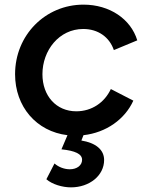

<svg xmlns="http://www.w3.org/2000/svg" viewBox="-20 -573 657 828"><path d="M286 235C366 235 429 184 429 117C429 72 392 43 331 33L340 10C438 -1 519 -59 555 -139L458 -189C431 -131 376 -93 309 -93C223 -93 163 -159 163 -253C163 -356 235 -448 339 -448C403 -448 452 -413 471 -357L572 -399C544 -491 453 -553 340 -553C176 -553 45 -422 45 -253C45 -113 137 -6 271 10L245 71C304 77 334 91 334 116C334 140 312 157 281 157C258 157 233 148 215 132L180 200C205 222 249 235 286 235Z"/></svg>

Font: Mluvka SemiBold
Style: Italic
Weight: 600
Italic angle: -8°
Designer: Modified by Jiří Krblich, Original typeface by Gumpita Rahayu
Foundry: Gumpita Rahayu & Jiří Krblich
Version: Version 2.000;Glyphs 3.1.1 (3134)